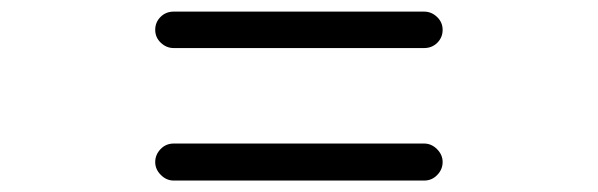

<svg xmlns="http://www.w3.org/2000/svg" viewBox="-20 -527 1040 334"><path d="M282.2 -212.9Q269.5 -212.9 259.8 -222.7Q250 -232.4 250 -245.1Q250 -257.8 259.3 -267.6Q268.6 -277.3 282.2 -277.3H717.8Q730.5 -277.3 740.2 -267.6Q750 -257.8 750 -245.1Q750 -232.4 740.7 -222.7Q731.4 -212.9 717.8 -212.9ZM282.2 -443.4Q269.5 -443.4 259.8 -452.6Q250 -461.9 250 -475.1Q250 -488.3 259.3 -497.6Q268.6 -506.8 282.2 -506.8H717.8Q730.5 -506.8 740.2 -497.6Q750 -488.3 750 -475.1Q750 -461.9 740.7 -452.6Q731.4 -443.4 717.8 -443.4Z"/></svg>

Font: Rounded-X Mgen+ 1m regular
Style: Regular
Weight: 400
Designer: [Source Han Sans]
Ryoko NISHIZUKA  (kana & ideographs); Paul D. Hunt (Latin, Greek & Cyrillic); Wenlong ZHANG  (bopomofo
Version: Version 1.059.20150602